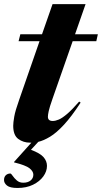

<svg xmlns="http://www.w3.org/2000/svg" viewBox="-26 -678 494 930"><path d="M59 232.5Q22.5 232.5 8 220.8Q-6.5 209 -6.5 194Q-6.5 179 2.2 170.8Q11 162.5 24 162.5Q28 162.5 35.5 173.8Q43 185 55.5 196Q68 207 86.5 207Q109 207 122.2 196.2Q135.5 185.5 135.5 168Q135.5 152 117.2 137.2Q99 122.5 42 108.5V106.5L126 13Q122.5 13 119 13Q87 13 62.5 -5Q38 -23 38 -69Q38 -84 43 -113Q48 -142 67 -195L165.5 -478.5H64L72.5 -512H177.5L228.5 -658H388.5L337.5 -512H448L440.5 -478.5H326L228 -198.5Q214 -158.5 210 -140.2Q206 -122 206 -112.5Q206 -92 229.5 -92Q242.5 -92 259 -99Q275.5 -106 299.2 -126.2Q323 -146.5 357.5 -186L364.5 -181Q320.5 -113.5 284 -74Q247.5 -34.5 216.5 -15.8Q185.5 3 159.5 9L124 47.5Q169 64.5 185.2 83.5Q201.5 102.5 201.5 125.5Q201.5 152 183.8 176.5Q166 201 134 216.8Q102 232.5 59 232.5Z"/></svg>

Font: Newsreader 72pt
Style: Bold Italic
Weight: 700
Italic angle: -17°
Designer: Hugues Gentile
Foundry: Production Type
Version: Version 1.003; ttfautohint (v1.8.3)